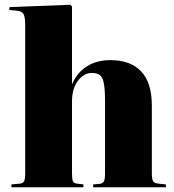

<svg xmlns="http://www.w3.org/2000/svg" viewBox="-20 -788 731 808"><path d="M28 0V-12L62 -15Q76 -16 81 -24.5Q86 -33 86 -59V-685Q86 -715 79.5 -728Q73 -741 50 -743L19 -746L20 -758L276 -768L283 -761V-435H284Q303 -481 344.5 -508Q386 -535 445 -535Q529 -535 574 -487.5Q619 -440 619 -344V-58Q619 -33 625 -24.5Q631 -16 649 -15L678 -12V0H372V-12L398 -14Q413 -16 417.5 -25Q422 -34 422 -58V-362Q422 -412 417 -437.5Q412 -463 400 -472Q388 -481 367 -481Q332 -481 307.5 -447.5Q283 -414 283 -361V-59Q283 -33 287 -25Q291 -17 304 -15L331 -12V0Z"/></svg>

Font: Literata 72pt ExtraBold
Style: Regular
Weight: 800
Designer: Latin by Veronika Burian and Jose Scaglione. Greek by Irene Vlachou. Cyrillic by Vera Evstafieva.
Foundry: TypeTogether
Version: Version 3.002